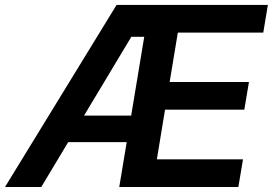

<svg xmlns="http://www.w3.org/2000/svg" viewBox="-41 -747 1090 767"><path d="M-21 0 424.7 -727.3H1029.1L1010.7 -616.8H669.4L636.7 -419.4H953.5L935 -308.9H618.3L585.6 -110.4H929.7L911.2 0H435.4L465.2 -179.3H231.5L123.9 0ZM294.7 -285.2H483L535.2 -600.1H483.7Z"/></svg>

Font: Inter P Semi Bold
Style: Italic
Weight: 600
Italic angle: 9.39999°
Designer: Rasmus Andersson
Foundry: rsms
Version: Version 3.018;git-588b23468